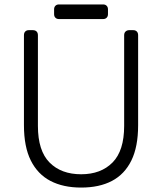

<svg xmlns="http://www.w3.org/2000/svg" viewBox="-20 -836 731 866"><path d="M346 10Q265 10 207.5 -20Q150 -50 119 -112Q88 -174 88 -271V-677Q88 -688 94 -694Q100 -700 110 -700H128Q139 -700 145 -694Q151 -688 151 -677V-268Q151 -156 203.5 -103Q256 -50 346 -50Q435 -50 487.5 -103Q540 -156 540 -268V-677Q540 -688 546.5 -694Q553 -700 563 -700H581Q591 -700 597 -694Q603 -688 603 -677V-271Q603 -174 572.5 -112Q542 -50 485 -20Q428 10 346 10ZM246 -750Q236 -750 230 -756Q224 -762 224 -772V-794Q224 -804 230 -810Q236 -816 246 -816H445Q455 -816 461 -810Q467 -804 467 -794V-772Q467 -762 461 -756Q455 -750 445 -750Z"/></svg>

Font: Rubik Light Light
Style: Regular
Weight: 300
Version: Version 2.101